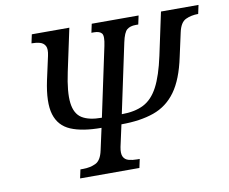

<svg xmlns="http://www.w3.org/2000/svg" viewBox="-78 -813 1090 912"><g transform="rotate(-10 467.0 -357.0)"><path d="M237 0 246 -42H259Q293 -42 319.5 -54.5Q346 -67 356 -114L379 -219Q287 -219 231.5 -242.5Q176 -266 158.5 -324Q141 -382 163 -486L188 -600Q195 -632 187 -647Q179 -662 161.5 -667Q144 -672 121 -672L130 -714H311L267 -508Q247 -414 253.5 -361Q260 -308 293.5 -287Q327 -266 389 -266L460 -600Q470 -647 459.5 -659.5Q449 -672 423 -672H410L419 -714H645L636 -672H623Q597 -672 581.5 -659.5Q566 -647 556 -600L485 -266Q548 -266 590.5 -287.5Q633 -309 661 -362Q689 -415 709 -508L753 -714H934L925 -672Q891 -672 864.5 -659.5Q838 -647 828 -600L803 -486Q781 -381 739 -323Q697 -265 631.5 -242Q566 -219 475 -219L452 -114Q446 -83 453.5 -67.5Q461 -52 479 -47Q497 -42 519 -42H532L523 0Z"/></g></svg>

Font: NotoSerif-Italic
Style: Regular
Weight: 400
Italic angle: -12°
Designer: Monotype Design Team
Foundry: Monotype Imaging Inc.
Version: Version 2.007; ttfautohint (v1.8) -l 8 -r 50 -G 200 -x 14 -D